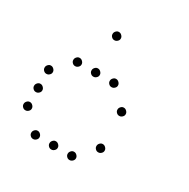

<svg xmlns="http://www.w3.org/2000/svg" viewBox="-148 -807 897 913"><g transform="rotate(30 300.0 -350.5)"><path d="M249 -673Q241 -673 234.5 -666Q228 -659 228 -651V-649Q228 -641 234.5 -634.5Q241 -628 249 -628H251Q259 -628 266 -634.5Q273 -641 273 -649V-651Q273 -659 266 -666Q259 -673 251 -673ZM149 -473Q141 -473 134.5 -466Q128 -459 128 -451V-449Q128 -441 134.5 -434.5Q141 -428 149 -428H151Q159 -428 166 -434.5Q173 -441 173 -449V-451Q173 -459 166 -466Q159 -473 151 -473ZM249 -473Q241 -473 234.5 -466Q228 -459 228 -451V-449Q228 -441 234.5 -434.5Q241 -428 249 -428H251Q259 -428 266 -434.5Q273 -441 273 -449V-451Q273 -459 266 -466Q259 -473 251 -473ZM349 -473Q341 -473 334.5 -466Q328 -459 328 -451V-449Q328 -441 334.5 -434.5Q341 -428 349 -428H351Q359 -428 366 -434.5Q373 -441 373 -449V-451Q373 -459 366 -466Q359 -473 351 -473ZM49 -373Q41 -373 34.5 -366Q28 -359 28 -351V-349Q28 -341 34.5 -334.5Q41 -328 49 -328H51Q59 -328 66 -334.5Q73 -341 73 -349V-351Q73 -359 66 -366Q59 -373 51 -373ZM449 -373Q441 -373 434.5 -366Q428 -359 428 -351V-349Q428 -341 434.5 -334.5Q441 -328 449 -328H451Q459 -328 466 -334.5Q473 -341 473 -349V-351Q473 -359 466 -366Q459 -373 451 -373ZM49 -273Q41 -273 34.5 -266Q28 -259 28 -251V-249Q28 -241 34.5 -234.5Q41 -228 49 -228H51Q59 -228 66 -234.5Q73 -241 73 -249V-251Q73 -259 66 -266Q59 -273 51 -273ZM49 -173Q41 -173 34.5 -166Q28 -159 28 -151V-149Q28 -141 34.5 -134.5Q41 -128 49 -128H51Q59 -128 66 -134.5Q73 -141 73 -149V-151Q73 -159 66 -166Q59 -173 51 -173ZM449 -173Q441 -173 434.5 -166Q428 -159 428 -151V-149Q428 -141 434.5 -134.5Q441 -128 449 -128H451Q459 -128 466 -134.5Q473 -141 473 -149V-151Q473 -159 466 -166Q459 -173 451 -173ZM149 -73Q141 -73 134.5 -66Q128 -59 128 -51V-49Q128 -41 134.5 -34.5Q141 -28 149 -28H151Q159 -28 166 -34.5Q173 -41 173 -49V-51Q173 -59 166 -66Q159 -73 151 -73ZM249 -73Q241 -73 234.5 -66Q228 -59 228 -51V-49Q228 -41 234.5 -34.5Q241 -28 249 -28H251Q259 -28 266 -34.5Q273 -41 273 -49V-51Q273 -59 266 -66Q259 -73 251 -73ZM349 -73Q341 -73 334.5 -66Q328 -59 328 -51V-49Q328 -41 334.5 -34.5Q341 -28 349 -28H351Q359 -28 366 -34.5Q373 -41 373 -49V-51Q373 -59 366 -66Q359 -73 351 -73Z"/></g></svg>

Font: Doto Rounded Light
Style: Regular
Weight: 300
Monospace: yes
Version: Version 1.000